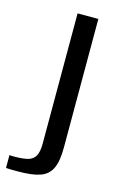

<svg xmlns="http://www.w3.org/2000/svg" viewBox="-154 -534 511 804"><g transform="rotate(15 102.0 -132.0)"><path d="M-43 219V163Q-39 164 -25 164Q16 164 37.5 158Q59 152 69 134Q79 116 79 80V-484H169V73Q169 133 154 164.5Q139 196 105 208Q71 220 8 220Q-32 220 -43 219Z"/></g></svg>

Font: Play
Style: Regular
Weight: 400
Designer: Jonas Hecksher (Cyrillic expansion: Cyreal)
Foundry: Jonas Hecksher, Playtype, e-types AS
Version: Version 2.101; ttfautohint (v1.5.65-e2d9)